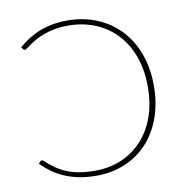

<svg xmlns="http://www.w3.org/2000/svg" viewBox="-80 -789 850 874"><g transform="rotate(-10 344.5 -351.5)"><path d="M63 -104.5Q65 -104.5 66.2 -103.5Q67.5 -102.5 69.5 -101Q92 -80.5 114.8 -64.5Q137.5 -48.5 164 -37.5Q190.5 -26.5 222.8 -21Q255 -15.5 295.5 -15.5Q360 -15.5 415 -38.5Q470 -61.5 510.5 -104.8Q551 -148 573.8 -210.2Q596.5 -272.5 596.5 -351.5Q596.5 -429 573.8 -491.2Q551 -553.5 510 -597Q469 -640.5 412 -664Q355 -687.5 287 -687.5Q252 -687.5 223.8 -682Q195.5 -676.5 173 -668.2Q150.5 -660 133.8 -650.2Q117 -640.5 105 -632.2Q93 -624 85.8 -618.5Q78.5 -613 75.5 -613Q70.5 -613 67.5 -616.5L60 -627.5Q83.5 -647.5 108.8 -663.2Q134 -679 161.8 -689.5Q189.5 -700 220.5 -705.5Q251.5 -711 287 -711Q362 -711 424.2 -685Q486.5 -659 531 -611.8Q575.5 -564.5 600 -498.2Q624.5 -432 624.5 -351.5Q624.5 -269 600.2 -202.5Q576 -136 532.5 -89.2Q489 -42.5 428.8 -17.2Q368.5 8 296.5 8Q253 8 216.8 0.8Q180.5 -6.5 150.2 -19.5Q120 -32.5 94.5 -50.8Q69 -69 47 -91L57.5 -102Q60 -104.5 63 -104.5Z"/></g></svg>

Font: Lato ExtraLight
Style: Regular
Weight: 275
Designer: Lukasz Dziedzic with Adam Twardoch and Botio Nikoltchev
Foundry: tyPoland Lukasz Dziedzic
Version: Version 2.015; 2015-08-06; http://www.latofonts.com/